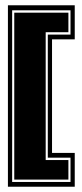

<svg xmlns="http://www.w3.org/2000/svg" viewBox="-20 -655 309 727"><path d="M10 52V-635H263V-506H177V-76H263V52ZM26 34H247V-58H161V-524H247V-616H26ZM34 25V-607H239V-533H153V-49H239V25Z"/></svg>

Font: Alumni Sans Collegiate One SC
Style: Regular
Weight: 400
Designer: Robert E. Leuschke
Foundry: Robert E. Leuschke
Version: Version 1.100